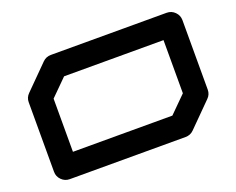

<svg xmlns="http://www.w3.org/2000/svg" viewBox="-113 -906 1359 1104"><g transform="rotate(-20 567.0 -354.0)"><path d="M921.4 -241.7V-566.9H313L212.4 -466.8V-141.6H820.8ZM992.2 -708.5Q1021.5 -708.5 1042.2 -687.7Q1063 -667 1063 -637.7V-212.4Q1063 -183.1 1042 -162.6L900.4 -20.5Q879.9 0 850.1 0H141.6Q112.3 0 91.6 -20.8Q70.8 -41.5 70.8 -70.8V-496.1Q70.8 -525.4 91.8 -545.9L233.4 -688Q253.9 -708.5 283.2 -708.5Z"/></g></svg>

Font: Robtronika
Style: Regular
Weight: 400
Designer: GGBot
Version: 1.00